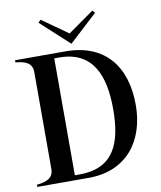

<svg xmlns="http://www.w3.org/2000/svg" viewBox="-96 -969 875 1045"><g transform="rotate(-10 342.0 -446.5)"><path d="M303 -700H25V-688C83 -683 118 -667 117 -616V-84C117 -34 82 -18 25 -12V0H310C518 0 630 -147 630 -347C630 -557 524 -700 303 -700ZM264 -27H237V-673H264C451 -673 505 -530 505 -346C505 -163 456 -27 264 -27ZM186 -879 343 -735 499 -879 486 -893 343 -792 200 -893Z"/></g></svg>

Font: Sprat Condensed Medium
Style: Regular
Weight: 500
Width: 3
Designer: Ethan Nakache
Foundry: Collletttivo
Version: Version 2.000;Glyphs 3.2 (3217)